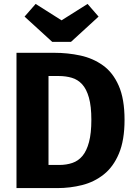

<svg xmlns="http://www.w3.org/2000/svg" viewBox="-20 -964 691 984"><path d="M64.5 -693.4H257.7Q327.4 -693.4 391.7 -679.5Q456 -665.7 507.4 -629.1Q558.8 -592.5 588.5 -524.7Q618.3 -456.9 618.3 -349.9Q618.3 -245.5 589.6 -177.2Q560.9 -108.9 512 -70.1Q463 -31.2 401.3 -15.6Q339.7 0 273.1 0H64.5ZM281.2 -574.4H228.6V-118.6H283.2Q320.5 -118.6 350.9 -129Q381.3 -139.3 402.8 -165.1Q424.2 -190.9 436.2 -236Q448.2 -281.1 448.2 -349.9Q448.2 -419.4 435.7 -463.7Q423.2 -508 400.9 -532.2Q378.5 -556.4 347.9 -565.4Q317.2 -574.4 281.2 -574.4ZM295.5 -859.8 428.8 -943.9 485.2 -878.9 344 -749.6H247.5L105.9 -878.9L162.7 -943.9Z"/></svg>

Font: Fira Sans Variable
Style: Regular
Weight: 400
Designer: Carrois Corporate & Edenspiekermann AG
Foundry: Carrois Corporate GbR & Edenspiekermann AG
Version: Version 4.202